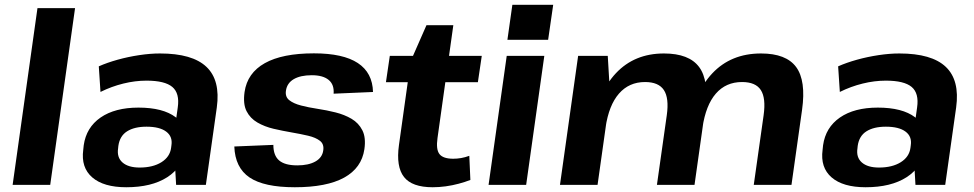

<svg xmlns="http://www.w3.org/2000/svg" viewBox="-20 -774 4078 804"><path d="M294.3 -740 190.3 0H32.9L136.9 -740Z M706.2 -194.6 724.4 -324.2Q732.9 -383.5 701.6 -409.9Q670.3 -436.3 593.3 -436.3Q545.9 -436.3 496.4 -424.1Q446.9 -411.9 400.8 -389L393.7 -496.2Q428.4 -511.6 472.4 -523.9Q516.4 -536.1 562.8 -543.1Q609.3 -550.1 649.9 -550.1Q785.5 -550.1 844.5 -494Q903.5 -437.9 887.9 -324.2L842.1 0H717.5ZM508.8 10.1Q413.9 10.1 366.3 -31.2Q318.6 -72.5 328.6 -146.6L330.6 -165.7Q341.1 -240.3 401.2 -281.9Q461.4 -323.4 559.8 -323.4Q662.6 -323.4 715.7 -283.1Q768.8 -242.8 758.3 -169.2L755.4 -148.6Q745.4 -73.5 680 -31.7Q614.6 10.1 508.8 10.1ZM564.8 -72.4Q620.2 -72.4 655.9 -94.7Q691.5 -116.9 696.5 -155L697.9 -165.8Q703.4 -202.4 675.9 -222.9Q648.4 -243.5 593.5 -243.5Q543 -243.5 512.2 -224.1Q481.5 -204.8 475.6 -162.9L474.6 -153Q468.7 -115 492.9 -93.7Q517.2 -72.4 564.8 -72.4Z M1214.5 10.1Q1085.6 10.1 1024.9 -30.9Q964.3 -72 961.2 -160.6L1124.7 -167.3Q1124.7 -122.6 1148.9 -102.1Q1173.1 -81.5 1225 -81.5Q1271.9 -81.5 1300.8 -97.8Q1329.7 -114.1 1333.6 -144.2Q1337.6 -170.5 1319.8 -184.3Q1302 -198.2 1270.5 -205.6Q1238.9 -213 1201.1 -219.5Q1163.3 -226 1125.8 -234.7Q1088.2 -243.5 1057.9 -261Q1027.6 -278.6 1012.4 -308.6Q997.1 -338.6 1004.1 -388.7Q1015.6 -468.4 1088.9 -509.5Q1162.1 -550.6 1294.5 -550.6Q1416.9 -550.6 1478.4 -510Q1539.9 -469.5 1542 -388.8L1377 -381.7Q1380 -419.8 1356.2 -439.4Q1332.5 -459 1285.5 -459Q1238.2 -459 1210 -442.5Q1181.8 -425.9 1177.4 -394.3Q1173.5 -368.6 1191.3 -354.5Q1209.1 -340.4 1240.6 -332.2Q1272.1 -324 1309.9 -318.3Q1347.7 -312.6 1385 -303.3Q1422.3 -294 1452.1 -276.5Q1481.9 -259 1497.4 -228.4Q1512.9 -197.9 1505.9 -149.4Q1494.4 -70.6 1421.1 -30.2Q1347.9 10.1 1214.5 10.1Z M1791.9 10.1Q1705.4 10.1 1671.7 -32.9Q1638 -75.9 1650.6 -166.4L1699.9 -518.4L1765.8 -668.4H1878.3L1812.1 -196.3Q1805.1 -147.9 1820.4 -128.6Q1835.6 -109.3 1878 -109.3Q1894 -109.3 1910.6 -112.1Q1927.2 -114.9 1945.2 -121.5L1949.7 -20.5Q1927.5 -11.8 1900.8 -4.7Q1874.2 2.5 1846.3 6.3Q1818.3 10.1 1791.9 10.1ZM1612.3 -540H1997.4L1981.1 -429.7H1596.1Z M2259.3 -540 2183.3 0H2025.9L2101.9 -540ZM2296.5 -753.9 2275.3 -607.4H2104.8L2125.5 -753.9Z M3177.7 -291.8Q3187.7 -363.5 3165.9 -397Q3144.2 -430.5 3087.2 -430.5Q3019.8 -430.5 2977.7 -382.1Q2935.6 -333.7 2921.7 -239.8L2852.9 -158.3L2862.4 -227.9Q2884 -383 2962.4 -466.5Q3040.9 -550.1 3166.7 -550.1Q3272 -550.1 3313.9 -493.2Q3355.7 -436.3 3338.7 -314.5L3294.3 0H3136.4ZM2400.9 -540H2525L2534.9 -373.3L2482.3 0H2324.9ZM2772.2 -291.8Q2782.2 -363.5 2759.9 -397Q2737.7 -430.5 2681.2 -430.5Q2614.3 -430.5 2572 -382.1Q2529.6 -333.7 2515.7 -239.8L2447.4 -158.3L2457.9 -227.9Q2481.5 -385 2559.2 -467.5Q2636.9 -550.1 2760.2 -550.1Q2865.6 -550.1 2907.7 -493.2Q2949.8 -436.3 2932.7 -314.5L2888.3 0H2730.9Z M3802.2 -194.6 3820.4 -324.2Q3828.9 -383.5 3797.6 -409.9Q3766.3 -436.3 3689.3 -436.3Q3641.9 -436.3 3592.4 -424.1Q3542.9 -411.9 3496.8 -389L3489.7 -496.2Q3524.4 -511.6 3568.4 -523.9Q3612.4 -536.1 3658.8 -543.1Q3705.3 -550.1 3745.9 -550.1Q3881.5 -550.1 3940.5 -494Q3999.5 -437.9 3983.9 -324.2L3938.1 0H3813.5ZM3604.8 10.1Q3509.9 10.1 3462.3 -31.2Q3414.6 -72.5 3424.6 -146.6L3426.6 -165.7Q3437.1 -240.3 3497.2 -281.9Q3557.4 -323.4 3655.8 -323.4Q3758.6 -323.4 3811.7 -283.1Q3864.8 -242.8 3854.3 -169.2L3851.4 -148.6Q3841.4 -73.5 3776 -31.7Q3710.6 10.1 3604.8 10.1ZM3660.8 -72.4Q3716.2 -72.4 3751.9 -94.7Q3787.5 -116.9 3792.5 -155L3793.9 -165.8Q3799.4 -202.4 3771.9 -222.9Q3744.4 -243.5 3689.5 -243.5Q3639 -243.5 3608.2 -224.1Q3577.5 -204.8 3571.6 -162.9L3570.6 -153Q3564.7 -115 3588.9 -93.7Q3613.2 -72.4 3660.8 -72.4Z"/></svg>

Font: Pathway Extreme 8pt Thin 12pt
Style: Italic
Weight: 100
Italic angle: -8°
Version: Version 1.001;gftools[0.9.26]